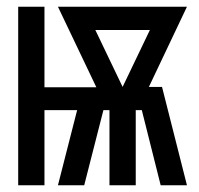

<svg xmlns="http://www.w3.org/2000/svg" viewBox="-20 -550 590 570"><path d="M34 0V-530H112V-291H266L152 -530H535L422 -292H461L535 0H457L401 -223H383V0H305V-223H287L230 0H152L209 -223H112V0ZM344 -292 425 -461H263Z"/></svg>

Font: Lode Dark Term
Style: Bold
Weight: 700
Monospace: yes
Designer: Belleve Invis
Foundry: Belleve Invis
Version: Version 29.2.0